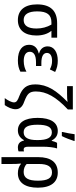

<svg xmlns="http://www.w3.org/2000/svg" viewBox="792 -1618 1065 2690"><g transform="rotate(90 1325.0 -272.5)"><path d="M261 10C398 10 477 -84 477 -249C477 -334 455 -407 411 -460H507V-540H305C135 -540 41 -452 41 -259C41 -86 121 10 261 10ZM260 -71C180 -71 139 -136 139 -261C139 -400 187 -460 293 -460H324C360 -397 379 -328 379 -250C379 -136 341 -71 260 -71Z M827 10C893 10 942 -3 984 -25V-110C945 -89 896 -72 834 -72C758 -72 705 -99 705 -157C705 -211 750 -244 852 -244H904V-319H861C771 -319 721 -345 721 -397C721 -443 761 -469 833 -469C877 -469 912 -459 952 -438L988 -512C938 -537 890 -549 830 -549C710 -549 629 -496 629 -407C629 -348 664 -304 728 -287V-282C655 -266 607 -223 607 -147C607 -56 676 10 827 10Z M1354 194H1452C1483 150 1510 94 1510 42C1510 -34 1450 -64 1391 -84C1296 -122 1261 -150 1261 -242C1261 -388 1337 -525 1513 -690V-760H1186V-679H1293C1341 -679 1381 -681 1408 -686C1252 -532 1162 -406 1162 -232C1162 -108 1219 -52 1323 -11C1385 12 1414 28 1414 64C1414 98 1387 150 1354 194Z M1829 -617V-606H1886C1913 -658 1939 -729 1954 -776V-785H1860C1856 -750 1839 -652 1829 -617ZM1806 10C1870 10 1914 -23 1942 -74H1949C1962 -14 1996 10 2047 10C2071 10 2093 5 2101 -1V-76C2093 -73 2082 -71 2073 -71C2048 -71 2035 -90 2035 -136V-339C2035 -416 2044 -493 2059 -539H1981C1969 -520 1959 -490 1953 -464H1948C1918 -521 1876 -549 1814 -549C1698 -549 1631 -452 1631 -267C1631 -86 1696 10 1806 10ZM1832 -71C1758 -71 1727 -134 1727 -265C1727 -401 1759 -466 1834 -466C1910 -466 1942 -398 1942 -268V-259C1942 -134 1908 -71 1832 -71Z M2181 -275V240H2277V99C2277 55 2276 8 2271 -32H2277C2309 -5 2353 10 2407 10C2542 10 2609 -97 2609 -270C2609 -455 2530 -549 2398 -549C2252 -549 2181 -450 2181 -275ZM2389 -71C2345 -71 2305 -85 2277 -113V-286C2277 -410 2315 -468 2395 -468C2476 -468 2511 -406 2511 -271C2511 -135 2474 -71 2389 -71Z"/></g></svg>

Font: Noto Sans Mono Condensed Medium
Style: Regular
Weight: 500
Width: 3
Designer: Monotype Design Team
Foundry: Monotype Imaging Inc.
Version: Version 2.014